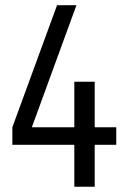

<svg xmlns="http://www.w3.org/2000/svg" viewBox="-20 -707 479 727"><path d="M26.8 -158.8H261.4V0H338.6V-158.8H420.2V-225.2H338.6V-397.4H261.4V-225.2H100.6L269.4 -687.2H196L26.8 -225.2Z"/></svg>

Font: Secuela Light
Style: Regular
Weight: 300
Designer: Fernando Haro
Foundry: deFharo
Version: Version 1.708